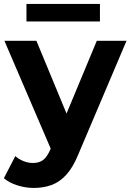

<svg xmlns="http://www.w3.org/2000/svg" viewBox="-30 -743 656 965"><path d="M139.8 201.6Q98.5 201.6 57.4 188.7Q16.3 175.8 -10.5 152.6L47 41.6Q65.2 57.7 88.5 66.9Q111.8 76.1 135.5 76.1Q167.9 76.1 187.5 60.5Q207.1 45 222.6 9.2L251 -56.7L263.4 -73.8L456.5 -537.9H605.9L363.4 33.3Q337 98.1 303.6 134.9Q270.1 171.8 229.4 186.7Q188.8 201.6 139.8 201.6ZM232.1 20.8 -7.8 -537.9H153L339.4 -87.8ZM103 -635.2V-723.1H472.3V-635.2Z"/></svg>

Font: Montserrat Thin
Style: Regular
Weight: 100
Designer: Julieta Ulanovsky
Foundry: Julieta Ulanovsky
Version: Version 9.000